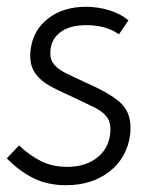

<svg xmlns="http://www.w3.org/2000/svg" viewBox="-34 -533 466 565"><path d="M-14 -67 22 -105Q54 -75 87.5 -58.5Q121 -42 163 -42Q221 -42 256 -72.5Q291 -103 291 -154Q291 -176 279 -190.5Q267 -205 248.5 -214.5Q230 -224 181 -247Q136 -267 110.5 -281.5Q85 -296 70 -317Q55 -338 55 -368Q55 -380 56 -386Q63 -444 107.5 -478.5Q152 -513 219 -513Q255 -513 288.5 -502.5Q322 -492 344 -473L316 -432Q278 -459 220 -459Q170 -459 142 -437Q114 -415 114 -376Q114 -356 126 -342.5Q138 -329 154.5 -320.5Q171 -312 216 -291Q287 -260 318.5 -232.5Q350 -205 350 -158Q350 -144 349 -137Q340 -69 288.5 -28.5Q237 12 160 12Q106 12 64 -9Q22 -30 -14 -67Z"/></svg>

Font: Bellota
Style: Italic
Weight: 400
Italic angle: -7.5°
Designer: Kemie Guaida
Foundry: Kemie Guaida
Version: Version 4.001